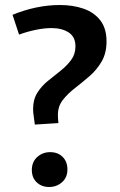

<svg xmlns="http://www.w3.org/2000/svg" viewBox="-20 -735 478 766"><path d="M119 -238Q117 -255 114.5 -271.5Q112 -288 112 -300Q112 -338 129 -365Q146 -392 171.5 -412.5Q197 -433 222 -453Q247 -473 264 -496Q281 -519 281 -550Q281 -588 254 -605.5Q227 -623 185 -623Q157 -623 123 -616Q89 -609 56 -597L30 -676Q126 -715 219 -715Q271 -715 313 -700.5Q355 -686 380 -654Q405 -622 405 -570Q405 -523 385.5 -489.5Q366 -456 337 -431Q308 -406 279 -383.5Q250 -361 230.5 -336Q211 -311 211 -277Q211 -271 211.5 -261.5Q212 -252 213 -244ZM107 -57Q107 -89 128.5 -108.5Q150 -128 180 -128Q211 -128 230 -109Q249 -90 249 -59Q249 -27 227.5 -8Q206 11 176 11Q146 11 126.5 -7.5Q107 -26 107 -57Z"/></svg>

Font: Bitter Thin SemiBold
Style: Regular
Weight: 600
Version: Version 2.002